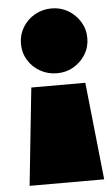

<svg xmlns="http://www.w3.org/2000/svg" viewBox="-53 -759 453 795"><g transform="rotate(-5 174.0 -362.0)"><path d="M37.5 0 80 -405H304.5L347.5 0ZM192 -454.5Q153.5 -454.5 121.8 -472.5Q90 -490.5 71.5 -521Q53 -551.5 53 -589Q53 -626 71.5 -656.8Q90 -687.5 121.8 -705.8Q153.5 -724 192 -724Q229.5 -724 260.5 -705.8Q291.5 -687.5 310.2 -656.8Q329 -626 329 -589Q329 -551.5 310.2 -521Q291.5 -490.5 260.5 -472.5Q229.5 -454.5 192 -454.5Z"/></g></svg>

Font: Anybody UltraExpanded ExtraBold
Style: Regular
Weight: 800
Width: 9
Designer: Tyler Finck
Foundry: Etcetera Type Company
Version: Version 1.010; ttfautohint (v1.8.3) -l 8 -r 50 -G 200 -x 14 